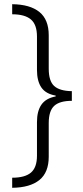

<svg xmlns="http://www.w3.org/2000/svg" viewBox="-20 -735 397 914"><path d="M38 111Q99 111 127.5 86.5Q156 62 156 6V-154Q156 -206 177 -236.5Q198 -267 245 -276V-280Q198 -288 177 -318.5Q156 -349 156 -402V-561Q156 -618 127 -642.5Q98 -667 38 -667V-715Q123 -714 167.5 -678Q212 -642 212 -567V-408Q212 -349 238 -325.5Q264 -302 322 -301V-255Q264 -255 238 -231Q212 -207 212 -149V11Q212 86 167.5 122Q123 158 38 159Z"/></svg>

Font: Noto Sans Myanmar SemiCondensed Light
Style: Regular
Weight: 300
Width: 4
Designer: Monotype Design Team
Foundry: Monotype Imaging Inc.
Version: Version 2.107; ttfautohint (v1.8.4.7-5d5b)